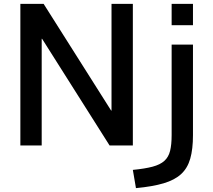

<svg xmlns="http://www.w3.org/2000/svg" viewBox="-20 -750 1100 990"><path d="M85 0V-730H205L553 -180H555V-730H665V0H545L197 -550H195V0ZM665 126Q727 120 766.5 109.5Q806 99 827.5 79.5Q849 60 857 28Q865 -4 865 -53V-520H975V-53Q975 19 961 68Q947 117 914 147.5Q881 178 824 195Q767 212 681 220ZM865 -620V-730H975V-620Z"/></svg>

Font: M PLUS 1 Medium
Style: Regular
Weight: 500
Designer: Coji Morishita
Foundry: UNDERFOREST DESIGN
Version: Version 1.001